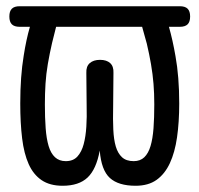

<svg xmlns="http://www.w3.org/2000/svg" viewBox="-20 -586 640 616"><path d="M43 -500Q26 -500 18 -508Q10 -516 10 -533Q10 -550 18 -558Q26 -566 43 -566H557Q574 -566 582 -558Q590 -550 590 -533Q590 -516 582 -508Q574 -500 557 -500H522Q534 -458 543 -406Q555 -340 555 -254Q555 -194 548 -145.5Q541 -97 525 -62.5Q509 -28 482.5 -9Q456 10 415 10Q360 10 332.5 -15Q305 -40 300 -103Q289 -43 261 -16.5Q233 10 181 10Q140 10 113.5 -8Q87 -26 72 -59.5Q57 -93 51 -142Q45 -191 45 -254Q45 -341 56 -407Q64 -459 76 -500ZM160 -500 147 -448Q139 -413 133.5 -381Q128 -349 126 -317.5Q124 -286 124 -251Q124 -208 126.5 -174.5Q129 -141 136 -117.5Q143 -94 156.5 -81.5Q170 -69 191 -69Q215 -69 228.5 -84Q242 -99 248.5 -123.5Q255 -148 257 -179.5Q259 -211 258 -246L257 -352Q256 -373 268 -383.5Q280 -394 301 -394Q322 -394 333.5 -383.5Q345 -373 344 -352L343 -243Q342 -203 343.5 -170.5Q345 -138 351.5 -116Q358 -94 371.5 -81.5Q385 -69 409 -69Q430 -69 443 -81.5Q456 -94 463 -117.5Q470 -141 472.5 -174.5Q475 -208 475 -251Q475 -286 472.5 -317Q470 -348 464.5 -380Q459 -412 451 -446Q444 -471 436 -500Z"/></svg>

Font: Maple Mono Light
Style: Regular
Weight: 300
Monospace: yes
Designer: subframe7536
Version: Version 7.000